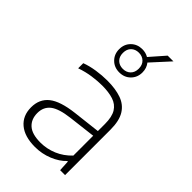

<svg xmlns="http://www.w3.org/2000/svg" viewBox="-264 -985 1088 1088"><g transform="rotate(45 280.0 -441.0)"><path d="M239.5 8Q156 8 110.5 -30.2Q65 -68.5 65 -135.5Q65 -202 111.5 -239.2Q158 -276.5 264.5 -289L428 -308V-364.5Q428 -422 408.8 -453Q389.5 -484 352.5 -496Q315.5 -508 262.5 -508Q227.5 -508 184.5 -502Q141.5 -496 97.5 -480.5V-521.5Q133.5 -535 178 -541.8Q222.5 -548.5 264 -548.5Q330.5 -548.5 377.2 -531.8Q424 -515 448.5 -474.8Q473 -434.5 473 -364.5V0H433.5L430 -65.5H425.5Q395 -33 345 -12.5Q295 8 239.5 8ZM113 -138Q113 -88.5 144.5 -60Q176 -31.5 243.5 -31.5Q295 -31.5 342.5 -51.5Q390 -71.5 428 -111.5V-270.5L265 -251Q182 -241 147.5 -213.8Q113 -186.5 113 -138ZM278.5 -628.5Q238 -628.5 211.5 -655Q185 -681.5 185 -721.5Q185 -762 211.5 -788.2Q238 -814.5 278.5 -814.5Q306 -814.5 328 -801.5L405.5 -890H451.5L352 -781Q372 -756 372 -721.5Q372 -681.5 345.5 -655Q319 -628.5 278.5 -628.5ZM278.5 -657Q306.5 -657 324.2 -674.2Q342 -691.5 342 -721.5Q342 -752 324.2 -769.2Q306.5 -786.5 278.5 -786.5Q250.5 -786.5 232.8 -769.2Q215 -752 215 -721.5Q215 -691.5 232.8 -674.2Q250.5 -657 278.5 -657Z"/></g></svg>

Font: Encode Sans Expanded ExtraLight
Style: Regular
Weight: 200
Width: 7
Designer: Multiple Designers
Foundry: Impallari Type
Version: Version 3.000; ttfautohint (v1.8.3) -l 8 -r 50 -G 200 -x 14 